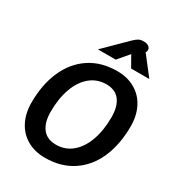

<svg xmlns="http://www.w3.org/2000/svg" viewBox="-224 -1097 1140 1242"><g transform="rotate(30 346.0 -476.0)"><path d="M50 -256Q50 -392 95.5 -494.5Q141 -597 226.5 -653.5Q312 -710 430 -710Q506 -710 563.5 -677Q621 -644 652 -583.5Q683 -523 683 -444Q683 -308 638 -205.5Q593 -103 507 -46.5Q421 10 303 10Q227 10 169.5 -23Q112 -56 81 -116.5Q50 -177 50 -256ZM546 -433Q546 -512 512.5 -556.5Q479 -601 411 -601Q344 -601 293 -559.5Q242 -518 214.5 -442Q187 -366 187 -267Q187 -188 221 -143.5Q255 -99 323 -99Q390 -99 440.5 -140.5Q491 -182 518.5 -258Q546 -334 546 -433ZM411 -928Q431 -947 445 -954.5Q459 -962 481 -962Q507 -962 520 -951.5Q533 -941 533 -927Q533 -919 530 -913L527 -907L634 -769H498L452 -850L383 -769H250Z"/></g></svg>

Font: Niramit
Style: Bold Italic
Weight: 700
Italic angle: -10°
Designer: Katatrad Aksorn Co.,Ltd.
Foundry: Cadson Demak Co.,Ltd.
Version: Version 1.001; ttfautohint (v1.6)